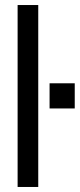

<svg xmlns="http://www.w3.org/2000/svg" viewBox="-20 -743 317 763"><path d="M50 0V-723H132V0ZM177 -312V-412H277V-312Z"/></svg>

Font: Archivo Narrow
Style: Regular
Weight: 400
Designer: Hector Gatti
Foundry: Omnibus-Type
Version: Version 3.002